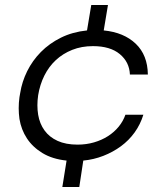

<svg xmlns="http://www.w3.org/2000/svg" viewBox="-20 -750 653 770"><path d="M230 0 247 -106Q190 -112 150.5 -136Q111 -160 88 -195Q65 -230 58 -273Q55 -295 55 -316Q55 -338 58 -360L61 -377Q68 -422 89 -464.5Q110 -507 144 -541.5Q178 -576 224.5 -599Q271 -622 329 -628L346 -730H413L396 -628Q477 -620 524.5 -574.5Q572 -529 573 -451H501Q499 -501 460.5 -533Q422 -565 353 -565Q307 -565 269.5 -550Q232 -535 204 -509Q176 -483 158 -447Q140 -411 133 -368Q130 -347 130 -328Q130 -308 133 -290Q139 -254 158.5 -227Q178 -200 211 -185Q244 -170 291 -170Q326 -170 357 -179Q388 -188 413 -204Q438 -220 456 -242Q474 -264 483 -290H555Q543 -251 520 -219Q497 -187 465 -163.5Q433 -140 394.5 -125Q356 -110 314 -106L298 0Z"/></svg>

Font: Sora Light
Style: Italic
Weight: 300
Designer: Jonathan Barnbrook, Juli√°n Moncada
Version: Version 1.000